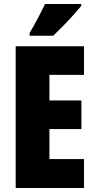

<svg xmlns="http://www.w3.org/2000/svg" viewBox="-20 -998 483 967"><path d="M403 -51H59V-765H403V-621H229V-492H390V-348H229V-197H403ZM389 -968Q375 -951 351.5 -924.5Q328 -898 300.5 -870Q273 -842 248 -818H129V-832Q153 -872 172 -908.5Q191 -945 207 -978H389Z"/></svg>

Font: Noto Sans Tamil UI ExtraCondensed Black
Style: Regular
Weight: 900
Width: 2
Designer: Jelle Bosma - Monotype Design Team
Foundry: Monotype Imaging Inc.
Version: Version 2.004; ttfautohint (v1.8.4.7-5d5b)